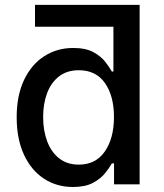

<svg xmlns="http://www.w3.org/2000/svg" viewBox="-20 -747 666 778"><path d="M545.8 0H442.1V-84.9H433.2Q423.7 -67.5 405.7 -45.1Q387.8 -22.7 356.5 -6Q325.3 10.7 275.6 10.7Q209.5 10.7 158 -23.1Q106.5 -56.8 77.1 -120.2Q47.6 -183.6 47.6 -271.7Q47.6 -360.1 77.4 -422.9Q107.2 -485.8 159.1 -519.2Q210.9 -552.6 276.6 -552.6Q327.4 -552.6 358.3 -535.7Q389.2 -518.8 406.6 -496.4Q424 -474.1 433.2 -457H439.6V-638.8H121.8V-727.3H545.8ZM441.8 -272.7Q441.8 -358.3 405.4 -410.3Q369 -462.4 299.4 -462.4Q251.4 -462.4 219.3 -437.5Q187.1 -412.6 171 -369.9Q154.8 -327.1 154.8 -272.7Q154.8 -218 171.2 -174.4Q187.5 -130.7 219.8 -105.3Q252.1 -79.9 299.4 -79.9Q367.9 -79.9 404.8 -133.3Q441.8 -186.8 441.8 -272.7Z"/></svg>

Font: Inter Zeller Medium
Style: Regular
Weight: 500
Designer: Rasmus Andersson; Joe Bland
Foundry: zeller
Version: Version 3.015;git-dec3a8cb1